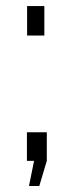

<svg xmlns="http://www.w3.org/2000/svg" viewBox="-20 -538 245 639"><path d="M70.2 -419.8V-517.7H127.6V-419.8ZM76.4 81 93.4 -2.7H69.6V-97.9H135.8V-2.7L110.8 81Z"/></svg>

Font: Raleway Thin
Style: Regular
Weight: 100
Designer: Matt McInerney, Pablo Impallari, Rodrigo Fuenzalida
Foundry: Matt McInerney, Pablo Impallari, Rodrigo Fuenzalida
Version: Version 4.026